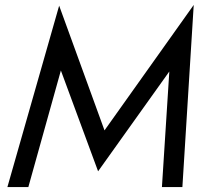

<svg xmlns="http://www.w3.org/2000/svg" viewBox="-20 -759 826 779"><path d="M227 -473 378 -64 667 -469 637 0H720L766 -739L404 -230L220 -736L10 0H95Z"/></svg>

Font: Jost
Style: Italic
Weight: 400
Italic angle: -5°
Version: Version 3.710